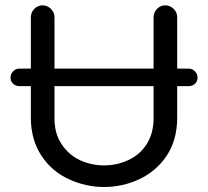

<svg xmlns="http://www.w3.org/2000/svg" viewBox="-20 -708 800 738"><path d="M739.3 -410.2Q739.3 -395.5 729.5 -386.2Q719.7 -377 705.1 -377H661.1V-255.9Q661.1 -169.9 620.1 -108.4Q580.1 -49.8 516.1 -19.5Q452.1 10.7 379.9 10.7Q309.6 10.7 246.1 -18.6Q178.7 -48.8 138.7 -110.4Q98.6 -171.9 98.6 -255.9V-377H54.7Q40 -377 30.3 -386.2Q20.5 -395.5 20.5 -410.2Q20.5 -423.8 30.8 -434.1Q41 -444.3 54.7 -444.3H98.6V-641.6Q98.6 -660.2 111.8 -673.8Q125 -687.5 143.6 -687.5Q162.1 -687.5 175.8 -673.8Q189.5 -660.2 189.5 -641.6V-444.3H570.3V-641.6Q570.3 -660.2 583.5 -673.8Q596.7 -687.5 615.2 -687.5Q633.8 -687.5 647.5 -673.8Q661.1 -660.2 661.1 -641.6V-444.3H705.1Q718.8 -444.3 729 -434.1Q739.3 -423.8 739.3 -410.2ZM570.3 -377H189.5V-252.9Q189.5 -193.4 216.8 -154.3Q242.2 -114.3 285.6 -93.3Q329.1 -72.3 379.9 -72.3Q429.7 -72.3 473.6 -92.8Q519.5 -114.3 544.9 -155.8Q570.3 -197.3 570.3 -252.9Z"/></svg>

Font: jf-openhuninn-1.0
Style: Regular
Weight: 400
Designer: [Kosugi Maru]
      Designed by Motoya company      

      [Varela Round]
      Joe Prince(Latin component); Avraham Co
Foundry: justfont CO.,LTD.
Version: 1.0